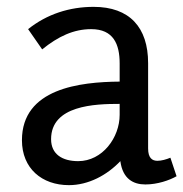

<svg xmlns="http://www.w3.org/2000/svg" viewBox="-20 -529 535 560"><path d="M253 -509C183 -509 117 -488 62 -444L103 -385C150 -423 195 -444 246 -444C311 -444 329 -400 329 -344V-291C213 -290 44 -271 44 -120C44 -38 102 11 181 11C238 11 292 -18 331 -59C338 -7 369 9 404 9C439 9 474 -3 495 -15L477 -69C465 -64 451 -60 439 -60C424 -60 412 -68 412 -96V-345C412 -449 358 -509 253 -509ZM329 -226V-194C329 -128 279 -59 208 -59C162 -59 129 -79 129 -123C129 -222 257 -226 329 -226Z"/></svg>

Font: Rosario
Style: Regular
Weight: 400
Designer: Hector Gatti
Foundry: Omnibus Type
Version: Version 1.100